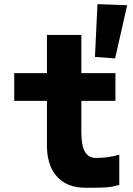

<svg xmlns="http://www.w3.org/2000/svg" viewBox="-20 -902 640 924"><path d="M206 -197V-416.5H48.5V-550H206V-734H371.5V-550H535.5V-416.5H371.5V-266.5Q371.5 -199.5 389.2 -170.8Q407 -142 441.5 -142Q503 -142 554 -157.5V-12Q525.5 -3.5 498 -1Q470.5 1.5 430 1.5H393Q327 1.5 285 -26.2Q243 -54 224.5 -98.8Q206 -143.5 206 -197ZM437 -628 449 -882 592 -877 534 -621Z"/></svg>

Font: JuliaMono Black
Style: Regular
Weight: 900
Monospace: yes
Designer: cormullion
Foundry: corm
Version: Version 0.054; ttfautohint (v1.8.4)